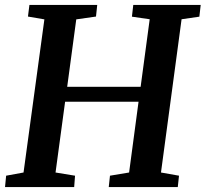

<svg xmlns="http://www.w3.org/2000/svg" viewBox="-22 -763 838 783"><path d="M-1.5 0 3 -46.5 74 -59.5 159 -684 92 -695.5 98 -743H374.5L369.5 -695.5L289 -684L252 -409H551.5L588.5 -684.5L516 -695L521.5 -743H796.5L791 -695L718.5 -684.5L634.5 -59.5L708 -46.5L703 0H421.5L426.5 -46.5L504.5 -59.5L543 -348H243.5L204.5 -59.5L284 -46.5L280.5 0Z"/></svg>

Font: Merriweather SemiBold
Style: Italic
Weight: 600
Italic angle: -7.8°
Version: Version 2.101